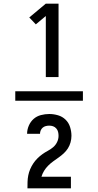

<svg xmlns="http://www.w3.org/2000/svg" viewBox="-20 -868 540 1056"><path d="M64 -314V-366H436V-314ZM232 -444V-780L177 -734L141 -772L232 -848H302V-444ZM131 168V167Q131 150 131.5 132Q132 114 135.5 96.5Q139 79 146 62.5Q153 46 163 31Q173 16 185.5 3.5Q198 -9 212.5 -19.5Q227 -30 243 -38.5Q259 -47 272.5 -58.5Q286 -70 294 -86.5Q302 -103 302 -121Q302 -132 299.5 -142.5Q297 -153 289.5 -161.5Q282 -170 272 -173.5Q262 -177 251 -177Q241 -177 231.5 -174.5Q222 -172 215 -166Q208 -160 204 -151Q200 -142 200 -132H129Q129 -155 138.5 -177Q148 -199 165 -214Q182 -229 205 -235Q228 -241 251 -241Q275 -241 299 -234Q323 -227 340.5 -210Q358 -193 365.5 -169Q373 -145 373 -121Q373 -103 368 -85Q363 -67 353.5 -52Q344 -37 330.5 -24.5Q317 -12 302 -1.5Q287 9 272.5 19.5Q258 30 245 43Q232 56 222.5 71.5Q213 87 208 104H370V168Z"/></svg>

Font: Iosevka www.saffi
Style: Regular
Weight: 400
Monospace: yes
Designer: Belleve Invis
Foundry: Belleve Invis
Version: Version 22.0.2; ttfautohint (v1.8.3)